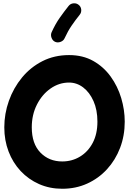

<svg xmlns="http://www.w3.org/2000/svg" viewBox="-20 -1078 785 1174"><path d="M360.4 76.2Q283.7 76.2 219 47.6Q154.3 19 106.4 -32Q58.6 -83 32.5 -151.4Q6.3 -219.7 6.3 -299.3Q6.3 -382.8 34.4 -461.7Q62.5 -540.5 114.5 -603.8Q166.5 -667 239.5 -704.1Q312.5 -741.2 402.3 -741.2Q486.8 -741.2 550.3 -705.3Q613.8 -669.4 656.7 -609.9Q699.7 -550.3 721.2 -478.3Q742.7 -406.2 742.7 -334Q742.7 -248.5 714.4 -174.1Q686 -99.6 634.3 -43.2Q582.5 13.2 512.9 44.7Q443.4 76.2 360.4 76.2ZM360.4 -90.8Q420.4 -90.8 469.2 -120.4Q518.1 -149.9 546.9 -204.3Q575.7 -258.8 575.7 -334Q575.7 -405.8 551.8 -459.7Q527.8 -513.7 488.5 -543.5Q449.2 -573.2 402.3 -573.2Q341.3 -573.2 289.3 -536.9Q237.3 -500.5 205.8 -438.5Q174.3 -376.5 174.3 -299.3Q174.3 -199.2 227.1 -145Q279.8 -90.8 360.4 -90.8ZM460.4 -1048.8Q474.6 -1038.1 476.6 -1019.8Q478.5 -1001.5 467.3 -987.8Q439.9 -953.6 417.5 -920.7Q395 -887.7 375 -844.2Q368.2 -828.6 350.3 -822Q332.5 -815.4 316.9 -822.3Q301.8 -829.1 295.2 -846.7Q288.6 -864.3 295.4 -880.4Q318.4 -931.2 345.2 -969.2Q372.1 -1007.3 399.4 -1041.5Q410.6 -1055.7 428.7 -1057.6Q446.8 -1059.6 460.4 -1048.8Z"/></svg>

Font: Mikhak-DS2-FD Black
Style: Regular
Weight: 900
Designer: Amin Abedi
Version: Version 3.2